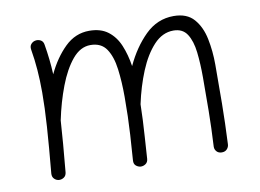

<svg xmlns="http://www.w3.org/2000/svg" viewBox="-64 -610 988 730"><g transform="rotate(-10 430.0 -244.5)"><path d="M84.5 -6.8Q94.2 -111.3 99.1 -185.1Q104 -258.8 104 -315.9Q104 -363.8 100.8 -403.8Q97.7 -443.8 90.8 -484.4Q88.9 -497.1 95.5 -504.9Q102.1 -512.7 111.3 -514.6Q122.1 -517.1 132.3 -512Q142.6 -506.8 144.5 -493.2Q149.4 -464.4 152.6 -435.8Q155.8 -407.2 157.2 -377Q185.5 -437 226.1 -476.6Q266.6 -516.1 320.3 -516.1Q364.7 -516.1 392.8 -494.6Q420.9 -473.1 436 -436.8Q451.2 -400.4 458 -355.5Q489.3 -423.3 536.1 -469.5Q583 -515.6 646 -515.6Q697.3 -515.6 724.1 -484.9Q751 -454.1 760.7 -406.2Q770.5 -358.4 770.5 -306.2Q770.5 -231 769.8 -156Q769 -81.1 765.1 0.5Q764.6 11.2 757.3 19Q750 26.9 737.3 26.9Q724.6 26.9 717.3 18.8Q710 10.7 710.4 0Q714.4 -73.7 715.1 -137.7Q715.8 -201.7 715.8 -266.6Q715.8 -319.8 710.7 -364Q705.6 -408.2 688.5 -434.8Q671.4 -461.4 635.7 -461.4Q593.3 -461.4 559.8 -425.5Q526.4 -389.6 502.4 -331.5Q478.5 -273.4 464.4 -207Q463.9 -175.3 462.4 -146.7Q460.9 -118.2 458.7 -83.3Q456.5 -48.3 453.1 2Q452.1 14.6 443.1 20.8Q434.1 26.9 423.8 26.4Q413.6 25.4 405.8 18.6Q397.9 11.7 398.9 -2Q403.3 -61 405.5 -99.4Q407.7 -137.7 408.7 -170.7Q409.7 -203.6 409.7 -245.6Q409.7 -303.7 403.3 -353Q397 -402.3 377 -432.1Q356.9 -461.9 315.4 -461.9Q276.4 -461.9 245.4 -424.6Q214.4 -387.2 191.7 -327.4Q168.9 -267.6 154.8 -199.2Q152.3 -157.7 148.2 -108.9Q144 -60.1 138.7 -1.5Q137.2 11.7 127.9 17.6Q118.7 23.4 108.4 22.5Q98.6 21.5 91.1 13.9Q83.5 6.3 84.5 -6.8Z"/></g></svg>

Font: Mikhak-DS1-FD Light
Style: Regular
Weight: 300
Designer: Amin Abedi
Version: Version 3.2